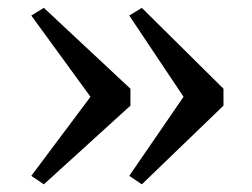

<svg xmlns="http://www.w3.org/2000/svg" viewBox="-20 -522 641 488"><path d="M340.5 -502 548 -296.5V-253.5L340.5 -53.5L308.5 -75L446.5 -276L308.5 -482.5ZM91.5 -502 311.5 -296.5V-253.5L91.5 -53.5L59.5 -75L210 -276L59.5 -482.5Z"/></svg>

Font: Merriweather 96pt
Style: Regular
Weight: 400
Version: Version 2.100